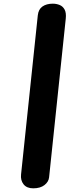

<svg xmlns="http://www.w3.org/2000/svg" viewBox="-20 -1024 424 1044"><path d="M160.5 0Q125.5 0 108.2 -21.8Q91 -43.5 94.5 -75.5L185.5 -940.5Q189 -973.5 211 -988.8Q233 -1004 267 -1004Q286.5 -1004 304 -997Q321.5 -990 331.2 -972.2Q341 -954.5 337.5 -922L247 -60Q244.5 -35.5 222 -17.8Q199.5 0 160.5 0Z"/></svg>

Font: Edu NSW ACT Hand Pre
Style: Regular
Weight: 400
Designer: Tina and Corey Anderson, Eben Sorkin, Mirko Velimirovic
Foundry: Sorkin Type Co.
Version: Version 2.000